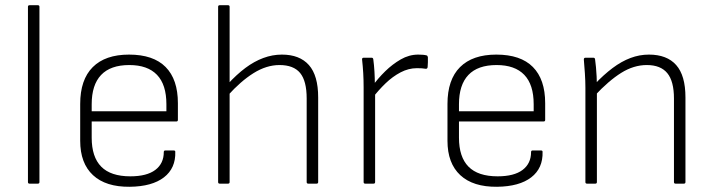

<svg xmlns="http://www.w3.org/2000/svg" viewBox="-20 -703 2731 735"><path d="M93 0Q87 0 87 -6V-677Q87 -683 93 -683H125Q131 -683 131 -677V-6Q131 0 125 0Z M477 12Q385 13 336 -32.5Q287 -78 287 -164V-305Q287 -398 335 -446Q383 -494 474 -494Q567 -494 614 -446.5Q661 -399 661 -308V-244Q661 -238 655 -238H331V-176Q331 -102 367.5 -65Q404 -28 479 -28Q542 -28 574.5 -52.5Q607 -77 607 -121Q607 -127 613 -127H645Q651 -127 651 -122Q653 -59 607.5 -24Q562 11 477 12ZM331 -277H617V-304Q617 -379 581 -416.5Q545 -454 475 -454Q403 -454 367 -416Q331 -378 331 -304Z M1160 0Q1154 0 1154 -6V-326Q1154 -393 1129 -423.5Q1104 -454 1050 -454Q1000 -454 950.5 -423Q901 -392 851 -336V-380Q886 -418 919.5 -443Q953 -468 988 -481Q1023 -494 1059 -494Q1127 -494 1162.5 -454Q1198 -414 1198 -330V-6Q1198 0 1192 0ZM821 0Q815 0 815 -6V-677Q815 -683 821 -683H853Q859 -683 859 -677V-6Q859 0 853 0Z M1378 0Q1372 0 1372 -6V-368Q1372 -397 1370.5 -423Q1369 -449 1366 -476Q1366 -482 1372 -482H1403Q1408 -482 1409 -476Q1412 -454 1413.5 -428.5Q1415 -403 1415 -379L1416 -351V-6Q1416 0 1410 0ZM1406 -328V-374Q1427 -403 1454.5 -430Q1482 -457 1514 -475.5Q1546 -494 1581 -494Q1602 -494 1613 -491Q1617 -490 1618 -484Q1618 -475 1618 -464.5Q1618 -454 1617 -446Q1616 -438 1607 -440Q1602 -441 1594.5 -441.5Q1587 -442 1576 -442Q1544 -442 1513.5 -426Q1483 -410 1456 -384Q1429 -358 1406 -328Z M1883 12Q1791 13 1742 -32.5Q1693 -78 1693 -164V-305Q1693 -398 1741 -446Q1789 -494 1880 -494Q1973 -494 2020 -446.5Q2067 -399 2067 -308V-244Q2067 -238 2061 -238H1737V-176Q1737 -102 1773.5 -65Q1810 -28 1885 -28Q1948 -28 1980.5 -52.5Q2013 -77 2013 -121Q2013 -127 2019 -127H2051Q2057 -127 2057 -122Q2059 -59 2013.5 -24Q1968 11 1883 12ZM1737 -277H2023V-304Q2023 -379 1987 -416.5Q1951 -454 1881 -454Q1809 -454 1773 -416Q1737 -378 1737 -304Z M2566 0Q2560 0 2560 -6V-326Q2560 -392 2534.5 -423Q2509 -454 2456 -454Q2406 -454 2358 -424Q2310 -394 2256 -336V-380Q2291 -417 2325 -442.5Q2359 -468 2393.5 -481Q2428 -494 2464 -494Q2533 -494 2568.5 -454Q2604 -414 2604 -330V-6Q2604 0 2598 0ZM2227 0Q2221 0 2221 -6V-367Q2221 -393 2219 -422.5Q2217 -452 2215 -475Q2215 -482 2221 -482H2252Q2257 -482 2258 -476Q2260 -463 2261.5 -445.5Q2263 -428 2264 -410Q2265 -392 2265 -375V-359V-6Q2265 0 2259 0Z"/></svg>

Font: Sofia Sans ExtraLight
Style: Regular
Weight: 250
Version: Version 4.100-B